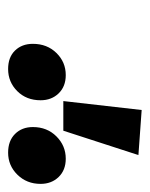

<svg xmlns="http://www.w3.org/2000/svg" viewBox="32 -1010 369 473"><g transform="rotate(90 216.5 -773.5)"><path d="M362 -930 302 -745H229L251 -938ZM227 -689Q227 -654 204.5 -631.5Q182 -609 150 -609Q121 -609 104.5 -626Q88 -643 88 -670Q88 -705 110.5 -728Q133 -751 165 -751Q193 -751 210 -733.5Q227 -716 227 -689ZM433 -689Q433 -655 410.5 -632Q388 -609 356 -609Q327 -609 310 -626Q293 -643 293 -670Q293 -705 316 -728Q339 -751 371 -751Q399 -751 416 -733.5Q433 -716 433 -689Z"/></g></svg>

Font: Fira Sans Compressed SemiBold
Style: Italic
Weight: 600
Width: 1
Italic angle: -8°
Designer: bBox Type GmbH & Carrois Corporate GbR & Edenspiekermann AG
Foundry: bBox Type GmbH & Carrois Corporate GbR & Edenspiekermann AG
Version: Version 4.301